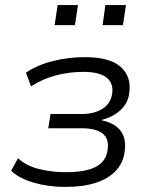

<svg xmlns="http://www.w3.org/2000/svg" viewBox="-20 -728 595 756"><path d="M237 8Q170 8 112 -9Q54 -26 24 -56L51 -105Q83 -75 133.5 -62.5Q184 -50 239 -50Q319 -50 359 -72Q399 -94 404 -140Q410 -182 383.5 -202.5Q357 -223 302 -223H170L179 -279H302Q351 -279 384 -300Q417 -321 422 -362Q427 -401 399 -423Q371 -445 307 -445Q254 -445 201.5 -431.5Q149 -418 102 -388L82 -442Q129 -473 189.5 -488Q250 -503 314 -503Q413 -503 455.5 -464.5Q498 -426 489 -363Q487 -338 473 -316.5Q459 -295 435.5 -279.5Q412 -264 381 -256L382 -254Q433 -243 455.5 -212Q478 -181 471 -133Q466 -88 437 -56.5Q408 -25 358 -8.5Q308 8 237 8ZM384 -629 395 -708H476L464 -629ZM195 -629 207 -708H287L275 -629Z"/></svg>

Font: Nunito Sans 7pt Light
Style: Italic
Weight: 300
Italic angle: -9°
Designer: Vernon Adams
Foundry: Vernon Adams
Version: Version 3.101;gftools[0.9.27]